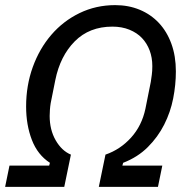

<svg xmlns="http://www.w3.org/2000/svg" viewBox="-34 -730 728 750"><path d="M3 -83H158L161 -94Q113 -125 90.5 -183.5Q68 -242 68 -314Q68 -396 94 -468Q120 -540 166.5 -594Q213 -648 277 -679Q341 -710 416 -710Q468 -710 511.5 -692Q555 -674 586.5 -640.5Q618 -607 635.5 -559Q653 -511 653 -451Q653 -399 642.5 -345.5Q632 -292 607.5 -243.5Q583 -195 543.5 -155.5Q504 -116 447 -94L444 -83H600L583 0H352L378 -126Q436 -146 478 -192.5Q520 -239 534 -305L555 -410Q557 -424 559 -438Q561 -452 561 -472Q561 -505 550.5 -533Q540 -561 520.5 -581.5Q501 -602 471.5 -614Q442 -626 405 -626Q315 -626 258 -568.5Q201 -511 182 -417L164 -327Q162 -315 161 -301.5Q160 -288 160 -277Q160 -223 183.5 -182Q207 -141 243 -126L217 0H-14Z"/></svg>

Font: IBM Plex Sans Text
Style: Italic
Weight: 450
Italic angle: -11°
Designer: Mike Abbink, Paul van der Laan, Pieter van Rosmalen
Foundry: Bold Monday
Version: Version 3.005